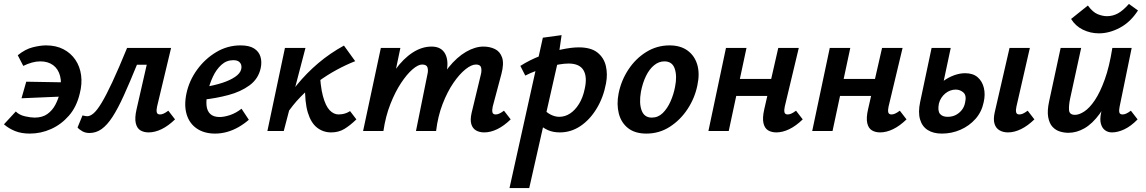

<svg xmlns="http://www.w3.org/2000/svg" viewBox="-29 -664 5806 973"><path d="M122 13Q79 13 47 0Q15 -13 -9 -34L51 -99Q69 -81 98 -74.5Q127 -68 146 -68Q186 -68 211.5 -86.5Q237 -105 252 -134Q267 -163 274 -193Q285 -243 275.5 -279Q266 -315 240 -334Q214 -353 175 -353Q155 -353 133 -347Q111 -341 89 -330L61 -384Q99 -415 137.5 -424.5Q176 -434 204 -434Q255 -434 292.5 -414.5Q330 -395 353 -361Q376 -327 382 -283Q388 -239 375 -189Q359 -122 320 -77.5Q281 -33 229.5 -10Q178 13 122 13ZM80 -166 104 -250 334 -246 313 -176Z M424 10Q404 10 388 1Q372 -8 364 -18L389 -79Q398 -77 403.5 -76Q409 -75 413 -75Q428 -75 445.5 -90Q463 -105 486 -143Q509 -181 540.5 -248.5Q572 -316 615 -421H777L759 -336H665Q628 -245 598 -179Q568 -113 541 -71.5Q514 -30 486 -10Q458 10 424 10ZM724 7Q700 7 682.5 -3.5Q665 -14 659 -40Q653 -66 663 -110L734 -421H838L767 -124Q763 -106 765.5 -95Q768 -84 782 -84Q790 -84 799.5 -88Q809 -92 824 -103L858 -59Q824 -26 790 -9.5Q756 7 724 7Z M1061 13Q1006 13 968.5 -12.5Q931 -38 917 -84Q903 -130 916 -191Q930 -256 970 -311Q1010 -366 1067 -400Q1124 -434 1190 -434Q1234 -434 1258.5 -418.5Q1283 -403 1291 -376.5Q1299 -350 1292 -318Q1280 -264 1235.5 -231.5Q1191 -199 1129 -182.5Q1067 -166 1002 -159L1007 -223Q1057 -231 1097 -244Q1137 -257 1162.5 -274.5Q1188 -292 1193 -312Q1196 -321 1194 -332Q1192 -343 1182.5 -351Q1173 -359 1153 -359Q1119 -359 1093 -335.5Q1067 -312 1050 -275.5Q1033 -239 1024 -199Q1015 -160 1017.5 -131Q1020 -102 1036.5 -86.5Q1053 -71 1084 -71Q1107 -71 1137 -81Q1167 -91 1195 -113L1232 -57Q1208 -36 1180 -20Q1152 -4 1122 4.5Q1092 13 1061 13Z M1420 -80 1383 -102Q1426 -173 1475.5 -233.5Q1525 -294 1584 -344Q1643 -394 1714 -433L1771 -354Q1725 -336 1677 -310Q1629 -284 1582.5 -250Q1536 -216 1494.5 -173.5Q1453 -131 1420 -80ZM1326 0 1415 -421H1519L1409 0ZM1649 7Q1609 7 1578 -17Q1547 -41 1531 -93.5Q1515 -146 1517 -233L1591 -314Q1594 -227 1607.5 -177Q1621 -127 1641.5 -105.5Q1662 -84 1687 -84Q1695 -84 1705 -85.5Q1715 -87 1725.5 -91Q1736 -95 1745 -101L1777 -59Q1745 -28 1716 -10.5Q1687 7 1649 7Z M2425 7Q2401 7 2383.5 -3Q2366 -13 2359.5 -35Q2353 -57 2361 -92L2408 -287Q2413 -307 2409 -322Q2405 -337 2383 -337Q2360 -337 2329.5 -312.5Q2299 -288 2268.5 -243.5Q2238 -199 2214 -137Q2190 -75 2181 0H2109Q2131 -108 2166 -188.5Q2201 -269 2244 -322Q2287 -375 2333 -401.5Q2379 -428 2421 -428Q2453 -428 2479 -415.5Q2505 -403 2515.5 -372.5Q2526 -342 2512 -289L2468 -124Q2464 -106 2466.5 -95Q2469 -84 2483 -84Q2491 -84 2500.5 -88Q2510 -92 2525 -103L2559 -59Q2525 -26 2491 -9.5Q2457 7 2425 7ZM1811 0 1901 -421H2000L1912 0ZM1849 0Q1869 -97 1901 -175.5Q1933 -254 1974 -310.5Q2015 -367 2062 -397.5Q2109 -428 2158 -428Q2208 -428 2227.5 -390.5Q2247 -353 2232 -289L2164 0H2079L2137 -287Q2142 -307 2137.5 -322Q2133 -337 2110 -337Q2090 -337 2061.5 -312.5Q2033 -288 2003.5 -243.5Q1974 -199 1949.5 -137Q1925 -75 1914 0Z M2553 289 2722 -473 2817 -486 2797 -347 2653 289ZM2808 7Q2774 7 2748 -4.5Q2722 -16 2705 -33.5Q2688 -51 2680 -69L2720 -117Q2740 -94 2762 -83Q2784 -72 2805 -72Q2834 -72 2859.5 -88.5Q2885 -105 2905 -137Q2925 -169 2934 -213Q2948 -274 2928 -308Q2908 -342 2852 -342Q2832 -342 2805 -337.5Q2778 -333 2748 -324.5Q2718 -316 2688 -305Q2658 -294 2633 -281L2608 -330Q2655 -360 2709.5 -381Q2764 -402 2815.5 -413Q2867 -424 2904 -424Q2966 -424 2999 -397.5Q3032 -371 3041.5 -329Q3051 -287 3042 -241Q3029 -171 2995 -114.5Q2961 -58 2913 -25.5Q2865 7 2808 7Z M3247 13Q3189 13 3154 -14.5Q3119 -42 3107 -88.5Q3095 -135 3106 -191Q3119 -256 3155.5 -311.5Q3192 -367 3246 -400.5Q3300 -434 3364 -434Q3419 -434 3455 -408Q3491 -382 3504.5 -336.5Q3518 -291 3505 -231Q3492 -167 3455.5 -111.5Q3419 -56 3365.5 -21.5Q3312 13 3247 13ZM3274 -68Q3306 -68 3329.5 -91Q3353 -114 3369 -150Q3385 -186 3392 -224Q3403 -278 3390.5 -315.5Q3378 -353 3338 -353Q3310 -353 3286 -333.5Q3262 -314 3245 -279.5Q3228 -245 3219 -199Q3209 -141 3222.5 -104.5Q3236 -68 3274 -68Z M3905 7Q3881 7 3863.5 -3.5Q3846 -14 3840 -40Q3834 -66 3844 -110L3915 -421H4019L3948 -124Q3944 -106 3946.5 -95Q3949 -84 3963 -84Q3971 -84 3980.5 -88Q3990 -92 4005 -103L4039 -59Q4005 -26 3971 -9.5Q3937 7 3905 7ZM3561 0 3650 -421H3754L3664 0ZM3646 -178 3664 -264H3934L3915 -178Z M4431 7Q4407 7 4389.5 -3.5Q4372 -14 4366 -40Q4360 -66 4370 -110L4441 -421H4545L4474 -124Q4470 -106 4472.5 -95Q4475 -84 4489 -84Q4497 -84 4506.5 -88Q4516 -92 4531 -103L4565 -59Q4531 -26 4497 -9.5Q4463 7 4431 7ZM4087 0 4176 -421H4280L4190 0ZM4172 -178 4190 -264H4460L4441 -178Z M4744 13Q4701 13 4672.5 -5Q4644 -23 4633.5 -59Q4623 -95 4634 -147L4692 -421H4789L4729 -139Q4722 -102 4734.5 -87Q4747 -72 4773 -72Q4797 -72 4815 -81.5Q4833 -91 4845.5 -107Q4858 -123 4862 -145Q4870 -180 4853.5 -195Q4837 -210 4814 -210Q4800 -210 4786.5 -205Q4773 -200 4761.5 -190.5Q4750 -181 4741.5 -168Q4733 -155 4729 -139H4668Q4681 -175 4702.5 -204Q4724 -233 4750.5 -252.5Q4777 -272 4806 -282.5Q4835 -293 4862 -293Q4902 -293 4925.5 -272.5Q4949 -252 4957 -218.5Q4965 -185 4956 -146Q4946 -97 4914.5 -61.5Q4883 -26 4838.5 -6.5Q4794 13 4744 13ZM5079 7Q5055 7 5036.5 -3.5Q5018 -14 5011 -36.5Q5004 -59 5012 -95L5087 -421H5190L5122 -124Q5118 -106 5120.5 -95Q5123 -84 5137 -84Q5145 -84 5154.5 -88Q5164 -92 5179 -103L5213 -59Q5179 -26 5145 -9.5Q5111 7 5079 7Z M5385 9Q5364 9 5342.5 2.5Q5321 -4 5305 -21Q5289 -38 5283 -70Q5277 -102 5288 -152L5346 -421H5450L5394 -164Q5387 -131 5388.5 -106.5Q5390 -82 5419 -82Q5440 -82 5466.5 -99.5Q5493 -117 5519.5 -156.5Q5546 -196 5569.5 -261Q5593 -326 5608 -421H5667Q5644 -303 5612.5 -220.5Q5581 -138 5544 -87.5Q5507 -37 5467 -14Q5427 9 5385 9ZM5606 7Q5586 7 5571 -4Q5556 -15 5550 -37Q5544 -59 5551 -92L5621 -421H5706L5645 -124Q5641 -105 5643.5 -94.5Q5646 -84 5660 -84Q5668 -84 5677.5 -88Q5687 -92 5702 -103L5736 -59Q5703 -25 5669.5 -9Q5636 7 5606 7ZM5540 -495Q5497 -495 5459 -513.5Q5421 -532 5399 -568L5484 -636Q5509 -602 5534 -592Q5559 -582 5581 -582Q5610 -582 5636 -596Q5662 -610 5692 -644L5738 -611Q5700 -552 5646.5 -523.5Q5593 -495 5540 -495Z"/></svg>

Font: Ysabeau Office
Style: Bold Italic
Weight: 700
Italic angle: -12°
Designer: Christian Thalmann (Catharsis Fonts)
Version: Version 2.001;gftools[0.9.30]; featfreeze: tnum,lnum,ss02